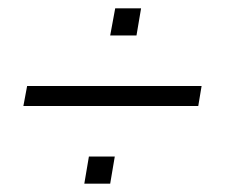

<svg xmlns="http://www.w3.org/2000/svg" viewBox="-20 -502 558 460"><path d="M256 -482H318L307 -417H244ZM455 -248H36L45 -296H463ZM193 -127H255L244 -62H182Z"/></svg>

Font: Spectral Medium
Style: Italic
Weight: 500
Italic angle: -10°
Designer: Jean-Baptiste Levee
Foundry: Production Type
Version: Version 2.001